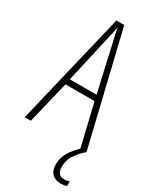

<svg xmlns="http://www.w3.org/2000/svg" viewBox="-234 -777 860 1058"><g transform="rotate(30 196.0 -248.0)"><path d="M353 0 289 -269H104L39 0H0L171 -714H221L392 0ZM215 -596Q209 -622 204.5 -641.5Q200 -661 196 -683Q192 -661 187.5 -641.5Q183 -622 177 -597L111 -305H281ZM313 132Q313 188 358 188Q368 188 377.5 186Q387 184 392 182V212Q385 215 375 216.5Q365 218 354 218Q318 218 298 197.5Q278 177 278 138Q278 98 300 60.5Q322 23 361 -10L386 0Q348 36 330.5 67Q313 98 313 132Z"/></g></svg>

Font: Noto Sans Khmer UI ExtraCondensed ExtraLight
Style: Regular
Weight: 200
Width: 2
Designer: Danh Hong and the Monotype Design Team
Foundry: Monotype Imaging Inc.
Version: Version 2.002; ttfautohint (v1.8.4.7-5d5b)